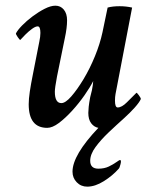

<svg xmlns="http://www.w3.org/2000/svg" viewBox="-20 -452 525 689"><path d="M149.4 6.8Q83 6.8 83 -78.1Q83 -96.7 86.9 -123Q90.8 -149.4 97.7 -183.6L121.1 -302.7Q123 -311.5 124 -319.3Q125 -327.1 125 -334Q125 -357.4 115.2 -357.4Q107.4 -357.4 95.2 -348.6Q83 -339.8 71.3 -328.1Q59.6 -316.4 52.7 -308.6Q50.8 -308.6 43.9 -318.4Q37.1 -328.1 37.1 -332Q43 -343.8 59.1 -360.4Q75.2 -377 96.7 -393.1Q118.2 -409.2 140.1 -420.4Q162.1 -431.6 178.7 -431.6Q197.3 -431.6 209 -417.5Q220.7 -403.3 220.7 -378.9Q220.7 -352.5 212.9 -316.4L184.6 -177.7Q180.7 -156.2 178.7 -143.1Q176.8 -129.9 176.8 -123Q176.8 -82 200.2 -82Q214.8 -82 235.8 -106Q256.8 -129.9 279.8 -168Q302.7 -206.1 320.8 -250.5Q338.9 -294.9 347.7 -335.9L366.2 -424.8Q383.8 -429.7 409.2 -429.7Q432.6 -429.7 454.1 -424.8L394.5 -114.3Q393.6 -109.4 393.1 -103.5Q392.6 -97.7 392.6 -90.8Q392.6 -66.4 402.3 -66.4Q417 -66.4 435.5 -85Q454.1 -103.5 469.7 -119.1Q471.7 -119.1 478.5 -109.9Q485.4 -100.6 485.4 -96.7Q480.5 -85 463.4 -65.9Q446.3 -46.9 426.8 -29.3Q398.4 -3.9 370.1 22.9Q341.8 49.8 322.8 75.7Q303.7 101.6 303.7 125Q303.7 153.3 333 153.3Q354.5 153.3 370.6 145.5Q386.7 137.7 397.5 129.9Q408.2 122.1 411.1 122.1Q416 123 412.6 136.7Q409.2 150.4 406.2 153.3Q383.8 178.7 352.5 198.2Q321.3 217.8 293 217.8Q270.5 217.8 255.4 202.1Q240.2 186.5 240.2 164.1Q240.2 104.5 333 6.8Q317.4 3.9 307.1 -9.8Q296.9 -23.4 296.9 -46.9Q296.9 -54.7 298.3 -68.8Q299.8 -83 303.7 -103.5Q311.5 -131.8 313 -146.5Q314.5 -161.1 314.5 -161.1Q303.7 -139.6 283.7 -110.8Q263.7 -82 239.3 -55.2Q214.8 -28.3 191.4 -10.7Q168 6.8 149.4 6.8Z"/></svg>

Font: Crimson Text SemiBold
Style: Italic
Weight: 600
Italic angle: -11°
Designer: Sebastian Kosch
Foundry: Sebastian Kosch
Version: Version 1.100; ttfautohint (v1.8.4)